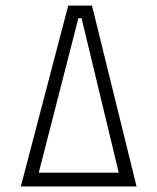

<svg xmlns="http://www.w3.org/2000/svg" viewBox="-20 -674 568 694"><path d="M120.1 -49.8H409.2L274.9 -607.9H263.2ZM473.6 0H55.2L226.6 -653.8H312.5Z"/></svg>

Font: Anaheim
Style: Regular
Weight: 400
Designer: vernon adams
Foundry: vernon adams
Version: Version 1.002; ttfautohint (v0.93.5-3d13) -l 8 -r 50 -G 200 